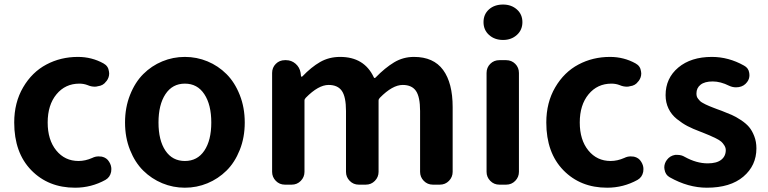

<svg xmlns="http://www.w3.org/2000/svg" viewBox="-20 -830 3452 863"><path d="M317.4 13.7Q197.3 13.7 120.6 -64.9Q43.9 -143.6 43.9 -279.3Q43.9 -369.1 84 -437.5Q124 -505.9 188.5 -540Q252.9 -574.2 330.1 -574.2Q392.6 -574.2 445.3 -544.9Q466.8 -533.2 469.7 -508.8Q470.7 -504.9 470.7 -500Q470.7 -481.4 459 -465.8L457 -463.9Q444.3 -445.3 419.9 -442.4Q413.1 -440.4 406.2 -440.4Q389.6 -440.4 374 -447.3Q356.4 -454.1 336.9 -454.1Q273.4 -454.1 233.9 -406.2Q194.3 -358.4 194.3 -279.3Q194.3 -201.2 232.9 -153.8Q271.5 -106.4 333 -106.4Q363.3 -106.4 394.5 -120.1Q408.2 -127 422.9 -127Q429.7 -127 437.5 -126Q460 -121.1 470.7 -102.5Q480.5 -86.9 480.5 -70.3Q480.5 -63.5 479.5 -57.6Q474.6 -33.2 454.1 -21.5Q390.6 13.7 317.4 13.7Z M542 -279.3Q542 -346.7 564.5 -403.3Q586.9 -460 624 -497.1Q661.1 -534.2 709.5 -554.2Q757.8 -574.2 811 -574.2Q864.3 -574.2 912.6 -554.2Q960.9 -534.2 998 -497.1Q1035.2 -460 1057.6 -403.3Q1080.1 -346.7 1080.1 -279.3Q1080.1 -211.9 1057.6 -155.8Q1035.2 -99.6 998 -63Q960.9 -26.4 912.6 -6.3Q864.3 13.7 811 13.7Q757.8 13.7 709.5 -6.3Q661.1 -26.4 624 -63Q586.9 -99.6 564.5 -155.8Q542 -211.9 542 -279.3ZM929.7 -279.3Q929.7 -359.4 898.4 -406.7Q867.2 -454.1 811 -454.1Q754.9 -454.1 723.6 -406.7Q692.4 -359.4 692.4 -279.3Q692.4 -199.2 723.6 -152.8Q754.9 -106.4 811 -106.4Q867.2 -106.4 898.4 -152.8Q929.7 -199.2 929.7 -279.3Z M1260.7 0Q1236.3 0 1219.7 -17.1Q1203.1 -34.2 1203.1 -57.6V-502Q1203.1 -526.4 1219.7 -543Q1236.3 -559.6 1260.7 -559.6H1265.6Q1290 -559.6 1308.6 -543.5Q1327.1 -527.3 1331.1 -502.9L1333 -487.3Q1333 -485.4 1335 -485.4Q1336.9 -485.4 1338.9 -486.3Q1378.9 -528.3 1418.9 -551.3Q1459 -574.2 1508.8 -574.2Q1617.2 -574.2 1660.2 -482.4Q1663.1 -476.6 1668 -481.4Q1710.9 -525.4 1751.5 -549.8Q1792 -574.2 1840.8 -574.2Q1928.7 -574.2 1971.7 -515.6Q2014.6 -457 2014.6 -348.6V-57.6Q2014.6 -34.2 1998 -17.1Q1981.4 0 1957 0H1925.8Q1901.4 0 1884.8 -17.1Q1868.2 -34.2 1868.2 -57.6V-331.1Q1868.2 -394.5 1849.6 -421.4Q1831.1 -448.2 1790 -448.2Q1744.1 -448.2 1687.5 -390.6Q1681.6 -384.8 1681.6 -377.9V-57.6Q1681.6 -34.2 1665 -17.1Q1648.4 0 1624 0H1592.8Q1568.4 0 1551.8 -17.1Q1535.2 -34.2 1535.2 -57.6V-331.1Q1535.2 -394.5 1516.6 -421.4Q1498 -448.2 1457 -448.2Q1411.1 -448.2 1354.5 -390.6Q1348.6 -384.8 1348.6 -377.9V-57.6Q1348.6 -34.2 1332 -17.1Q1315.4 0 1291 0Z M2224.6 0Q2200.2 0 2183.6 -17.1Q2167 -34.2 2167 -57.6V-502Q2167 -526.4 2183.6 -543Q2200.2 -559.6 2224.6 -559.6H2254.9Q2279.3 -559.6 2295.9 -543Q2312.5 -526.4 2312.5 -502V-57.6Q2312.5 -34.2 2295.9 -17.1Q2279.3 0 2254.9 0ZM2241.2 -650.4Q2203.1 -650.4 2178.2 -672.9Q2153.3 -695.3 2153.3 -730.5Q2153.3 -765.6 2177.7 -787.6Q2202.1 -809.6 2241.2 -809.6Q2278.3 -809.6 2303.2 -787.6Q2328.1 -765.6 2328.1 -730.5Q2328.1 -695.3 2303.2 -672.9Q2278.3 -650.4 2241.2 -650.4Z M2709 13.7Q2588.9 13.7 2512.2 -64.9Q2435.5 -143.6 2435.5 -279.3Q2435.5 -369.1 2475.6 -437.5Q2515.6 -505.9 2580.1 -540Q2644.5 -574.2 2721.7 -574.2Q2784.2 -574.2 2836.9 -544.9Q2858.4 -533.2 2861.3 -508.8Q2862.3 -504.9 2862.3 -500Q2862.3 -481.4 2850.6 -465.8L2848.6 -463.9Q2835.9 -445.3 2811.5 -442.4Q2804.7 -440.4 2797.9 -440.4Q2781.2 -440.4 2765.6 -447.3Q2748 -454.1 2728.5 -454.1Q2665 -454.1 2625.5 -406.2Q2585.9 -358.4 2585.9 -279.3Q2585.9 -201.2 2624.5 -153.8Q2663.1 -106.4 2724.6 -106.4Q2754.9 -106.4 2786.1 -120.1Q2799.8 -127 2814.5 -127Q2821.3 -127 2829.1 -126Q2851.6 -121.1 2862.3 -102.5Q2872.1 -86.9 2872.1 -70.3Q2872.1 -63.5 2871.1 -57.6Q2866.2 -33.2 2845.7 -21.5Q2782.2 13.7 2709 13.7Z M3157.2 13.7Q3073.2 13.7 2990.2 -33.2Q2970.7 -43.9 2966.8 -68.4Q2965.8 -73.2 2965.8 -77.1Q2965.8 -95.7 2977.5 -111.3Q2991.2 -129.9 3014.6 -133.8Q3020.5 -133.8 3025.4 -133.8Q3043 -133.8 3057.6 -125Q3110.4 -95.7 3161.1 -95.7Q3201.2 -95.7 3221.7 -111.8Q3242.2 -127.9 3242.2 -155.3Q3242.2 -166 3235.8 -176.3Q3229.5 -186.5 3221.7 -193.4Q3213.9 -200.2 3197.3 -208.5Q3180.7 -216.8 3169.9 -221.2Q3159.2 -225.6 3137.7 -234.4Q3128.9 -237.3 3125 -239.3Q3093.8 -251 3070.3 -263.2Q3046.9 -275.4 3022.5 -294.9Q2998 -314.5 2984.9 -341.8Q2971.7 -369.1 2971.7 -402.3Q2971.7 -478.5 3028.8 -526.4Q3085.9 -574.2 3179.7 -574.2Q3254.9 -574.2 3324.2 -535.2Q3344.7 -524.4 3347.7 -502Q3348.6 -497.1 3348.6 -492.2Q3348.6 -474.6 3337.9 -460.9Q3324.2 -442.4 3300.8 -438.5Q3294.9 -437.5 3288.1 -437.5Q3272.5 -437.5 3257.8 -444.3Q3218.8 -463.9 3183.6 -463.9Q3147.5 -463.9 3128.9 -449.2Q3110.4 -434.6 3110.4 -410.2Q3110.4 -403.3 3111.8 -397.5Q3113.3 -391.6 3117.7 -386.2Q3122.1 -380.9 3126 -376.5Q3129.9 -372.1 3138.2 -367.7Q3146.5 -363.3 3151.9 -360.4Q3157.2 -357.4 3168.5 -353Q3179.7 -348.6 3185.5 -346.2Q3191.4 -343.8 3204.6 -338.9Q3217.8 -334 3223.6 -332Q3251 -321.3 3269 -313.5Q3287.1 -305.7 3310.1 -290.5Q3333 -275.4 3346.7 -259.3Q3360.4 -243.2 3370.1 -218.3Q3379.9 -193.4 3379.9 -163.1Q3379.9 -85.9 3321.3 -36.1Q3262.7 13.7 3157.2 13.7Z"/></svg>

Font: Gen Jyuu Gothic P Bold
Style: Bold
Weight: 700
Designer: [Source Han Sans]
Ryoko NISHIZUKA  (kana & ideographs); Paul D. Hunt (Latin, Greek & Cyrillic); Wenlong ZHANG  (bopomofo
Version: Version 1.002.20150607